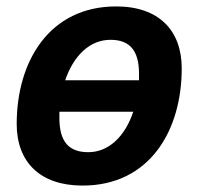

<svg xmlns="http://www.w3.org/2000/svg" viewBox="-20 -566 619 598"><path d="M237 12C446 12 546 -159 546 -353C546 -471 475 -546 342 -546C133 -546 32 -374 32 -180C32 -62 104 12 237 12ZM324 -442C384 -442 413 -409 413 -336C413 -329 413 -323 413 -316H183C209 -392 259 -442 324 -442ZM255 -92C195 -92 165 -124 165 -198C165 -204 165 -211 165 -218H395C370 -142 319 -92 255 -92Z"/></svg>

Font: Geist SemiBold
Style: Italic
Weight: 600
Italic angle: -12°
Designer: Basement.studio, Andrés Briganti, Mateo Zaragoza
Foundry: Basement.studio, Vercel, Andrés Briganti, Guido Ferreyra, Mateo Zaragoza
Version: Version 1.500